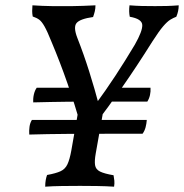

<svg xmlns="http://www.w3.org/2000/svg" viewBox="-20 -699 692 722"><path d="M285 -224Q261 -307 233.5 -386Q206 -465 174 -541Q158 -581 147.5 -599.5Q137 -618 127.5 -625Q118 -632 103 -637Q101 -648 101 -657.5Q101 -667 102 -679Q121 -678 139.5 -677Q158 -676 176.5 -676Q195 -676 213 -676Q233 -676 252.5 -676Q272 -676 293 -677Q314 -678 339 -679Q339 -667 336.5 -656.5Q334 -646 330 -635Q281 -628 268 -612.5Q255 -597 271 -556Q295 -495 315.5 -430Q336 -365 354 -297L338 -305Q377 -358 413.5 -413.5Q450 -469 487 -531Q516 -582 515 -605Q514 -628 468 -636Q464 -655 467 -679Q492 -677 513.5 -676.5Q535 -676 563 -676Q587 -676 607.5 -676.5Q628 -677 652 -679Q652 -657 643 -636Q632 -632 620.5 -625Q609 -618 593.5 -600Q578 -582 553 -543Q492 -446 439.5 -371Q387 -296 332 -224ZM150 3Q150 -11 152 -22Q154 -33 157 -41Q190 -47 207.5 -55Q225 -63 233.5 -81Q242 -99 248 -132L274 -280H368L340 -122Q335 -94 337.5 -78Q340 -62 356 -54Q372 -46 407 -40Q409 -30 410 -19.5Q411 -9 409 3Q378 1 344.5 0.5Q311 0 281 0Q248 0 212.5 0.5Q177 1 150 3ZM90 -193Q89 -208 91 -222.5Q93 -237 100 -248H532Q531 -234 527.5 -220.5Q524 -207 516 -196Q452 -196 379 -196Q306 -196 232 -195.5Q158 -195 90 -193ZM105 -314Q104 -330 107.5 -344.5Q111 -359 118 -369H304L328 -317Q273 -317 237 -316.5Q201 -316 171.5 -315.5Q142 -315 105 -314ZM359 -317 396 -369H546Q547 -355 544 -341.5Q541 -328 534 -317Z"/></svg>

Font: Vollkorn
Style: Italic
Weight: 400
Italic angle: -11°
Designer: Friedrich Althausen
Foundry: Friedrich Althausen
Version: Version 5.001